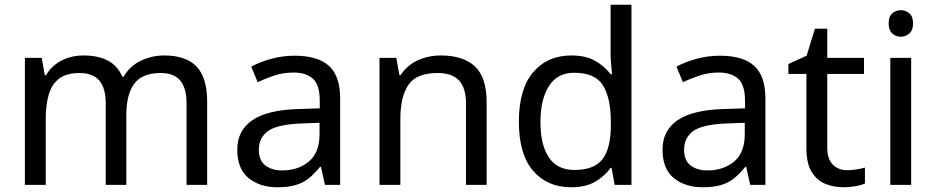

<svg xmlns="http://www.w3.org/2000/svg" viewBox="-20 -780 3949 810"><path d="M85 0V-536H156L169 -463H174Q191 -491 215.5 -509.5Q240 -528 270 -537Q300 -546 332 -546Q394 -546 435.5 -524Q477 -502 496 -456H501Q528 -502 574.5 -524Q621 -546 673 -546Q764 -546 809 -499.5Q854 -453 854 -349V0H767V-345Q767 -408 740.5 -440Q714 -472 658 -472Q580 -472 546.5 -427Q513 -382 513 -296V0H426V-345Q426 -408 399 -440Q372 -472 316 -472Q262 -472 231 -449.5Q200 -427 186.5 -384Q173 -341 173 -278V0Z M1150 10Q1077 10 1029 -28.5Q981 -67 981 -149Q981 -229 1044 -272.5Q1107 -316 1238 -320L1329 -323V-355Q1329 -422 1300 -448Q1271 -474 1218 -474Q1176 -474 1138 -461.5Q1100 -449 1067 -433L1040 -499Q1075 -518 1123 -531.5Q1171 -545 1223 -545Q1321 -545 1368 -502Q1415 -459 1415 -365V0H1351L1334 -76H1330Q1307 -47 1282.5 -27.5Q1258 -8 1226.5 1Q1195 10 1150 10ZM1170 -61Q1238 -61 1283 -98.5Q1328 -136 1328 -214V-262L1249 -259Q1149 -255 1110.5 -227Q1072 -199 1072 -148Q1072 -103 1099.5 -82Q1127 -61 1170 -61Z M1581 0V-536H1652L1665 -463H1670Q1688 -491 1714.5 -509.5Q1741 -528 1773 -537Q1805 -546 1839 -546Q1935 -546 1984 -499.5Q2033 -453 2033 -349V0H1946V-343Q1946 -408 1917 -440Q1888 -472 1826 -472Q1737 -472 1703 -422Q1669 -372 1669 -278V0Z M2389 10Q2289 10 2229 -59.5Q2169 -129 2169 -267Q2169 -405 2229.5 -475.5Q2290 -546 2390 -546Q2452 -546 2491.5 -523Q2531 -500 2556 -467H2562Q2561 -480 2558.5 -505.5Q2556 -531 2556 -546V-760H2644V0H2573L2560 -72H2556Q2532 -38 2492 -14Q2452 10 2389 10ZM2403 -63Q2488 -63 2522.5 -109.5Q2557 -156 2557 -250V-266Q2557 -366 2524 -419.5Q2491 -473 2402 -473Q2331 -473 2295.5 -416.5Q2260 -360 2260 -265Q2260 -169 2295.5 -116Q2331 -63 2403 -63Z M2944 10Q2871 10 2823 -28.5Q2775 -67 2775 -149Q2775 -229 2838 -272.5Q2901 -316 3032 -320L3123 -323V-355Q3123 -422 3094 -448Q3065 -474 3012 -474Q2970 -474 2932 -461.5Q2894 -449 2861 -433L2834 -499Q2869 -518 2917 -531.5Q2965 -545 3017 -545Q3115 -545 3162 -502Q3209 -459 3209 -365V0H3145L3128 -76H3124Q3101 -47 3076.5 -27.5Q3052 -8 3020.5 1Q2989 10 2944 10ZM2964 -61Q3032 -61 3077 -98.5Q3122 -136 3122 -214V-262L3043 -259Q2943 -255 2904.5 -227Q2866 -199 2866 -148Q2866 -103 2893.5 -82Q2921 -61 2964 -61Z M3539 10Q3497 10 3461.5 -4.5Q3426 -19 3404 -55Q3382 -91 3382 -156V-468H3306V-510L3383 -545L3418 -659H3470V-536H3625V-468H3470V-158Q3470 -109 3493.5 -85.5Q3517 -62 3554 -62Q3574 -62 3595 -65.5Q3616 -69 3629 -73V-6Q3615 1 3589 5.5Q3563 10 3539 10Z M3736 0V-536H3824V0ZM3781 -625Q3759 -625 3744 -639Q3729 -653 3729 -681Q3729 -710 3744 -723.5Q3759 -737 3781 -737Q3801 -737 3816.5 -723.5Q3832 -710 3832 -681Q3832 -653 3816.5 -639Q3801 -625 3781 -625Z"/></svg>

Font: Noto Sans Symbols
Style: Regular
Weight: 400
Designer: Monotype Design Team
Foundry: Monotype Imaging Inc.
Version: Version 2.002